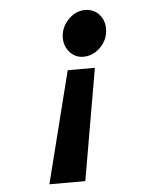

<svg xmlns="http://www.w3.org/2000/svg" viewBox="-53 -576 705 831"><g transform="rotate(-5 300.0 -161.0)"><path d="M368 -277 284 208H128L250 -277ZM346.9 -530Q384 -530 407.5 -504.5Q431 -479 431 -441.2Q431 -411 416 -385.5Q401 -360 376.5 -344.5Q352 -329 323 -329Q288.1 -329 264.6 -355Q241 -381 241 -418.2Q241 -448 256.1 -473.5Q271.1 -499 295.1 -514.5Q319 -530 346.9 -530Z"/></g></svg>

Font: Red Hat Mono
Style: Italic
Weight: 300
Italic angle: -12°
Monospace: yes
Designer: Pentagram, MCKL
Foundry: Pentagram, MCKL
Version: Version 1.023